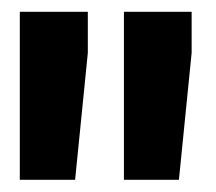

<svg xmlns="http://www.w3.org/2000/svg" viewBox="-20 -770 357 317"><path d="M12.7 -750.5V-473.1H104L125 -682.6V-750.5ZM184.6 -750.5V-473.1H275.4L296.4 -682.6V-750.5Z"/></svg>

Font: Vazirmatn Black
Style: Regular
Weight: 900
Designer: Saber Rastikerdar
Foundry: Saber Rastikerdar
Version: Version 33.003